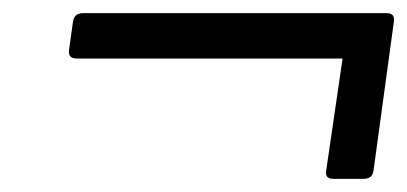

<svg xmlns="http://www.w3.org/2000/svg" viewBox="-20 -413 619 292"><path d="M533 -141H487Q474 -141 476 -153L501 -324H97Q83 -324 85 -337L91 -380Q93 -393 106 -393H568Q581 -393 579 -380L548 -153Q546 -141 533 -141Z"/></svg>

Font: Sanchez
Style: Italic
Weight: 400
Designer: Daniel Hernández
Foundry: LatinoType
Version: Version 1.001